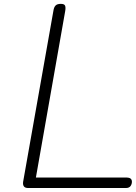

<svg xmlns="http://www.w3.org/2000/svg" viewBox="-20 -948 685 968"><path d="M123 0Q106.5 0 100.5 -8.2Q94.5 -16.5 96.5 -31L249.5 -895Q252 -911.5 260 -920Q268 -928.5 286.5 -928.5Q304.5 -928.5 308.2 -919.2Q312 -910 308.5 -891L161 -53H614Q632 -53 638.5 -47.5Q645 -42 645 -31.5Q645 -19.5 638 -9.8Q631 0 614 0Z"/></svg>

Font: Edu VIC WA NT Hand Pre
Style: Regular
Weight: 400
Designer: Tina and Corey Anderson, Eben Sorkin, Mirko Velimirovic
Foundry: Google for Education
Version: Version 1.000